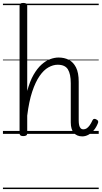

<svg xmlns="http://www.w3.org/2000/svg" viewBox="-20 -910 691 1305"><path d="M539 17Q521 17 506.5 11Q492 5 482 -6.5Q472 -18 466.5 -36Q461 -54 461 -78V-344Q461 -407 441.5 -438.5Q422 -470 372 -470Q341 -470 309 -452Q277 -434 249 -393.5Q221 -353 199 -287Q177 -221 165 -124V-4Q165 6 158.5 10.5Q152 15 138 15Q125 15 119 10.5Q113 6 113 -4V-871Q113 -881 119 -885.5Q125 -890 138 -890Q152 -890 158.5 -885.5Q165 -881 165 -871V-292Q183 -358 208 -401.5Q233 -445 262 -471Q291 -497 321 -508Q351 -519 378 -519Q417 -519 447.5 -503.5Q478 -488 496.5 -452Q515 -416 515 -354V-90Q515 -73 518 -59.5Q521 -46 528 -38.5Q535 -31 547 -31Q559 -31 569 -37.5Q579 -44 589 -57.5Q599 -71 609 -93Q613 -101 620 -102Q627 -103 635 -98Q644 -94 646.5 -87.5Q649 -81 646 -74Q635 -45 617.5 -24.5Q600 -4 580 6.5Q560 17 539 17ZM0 365H651V375H0ZM0 -20H651V0H0ZM0 -505H651V-500H0ZM0 -885H651V-875H0Z"/></svg>

Font: Playwrite GB S Guides
Style: Regular
Weight: 400
Designer: Veronika Burian, José Scaglione
Foundry: TypeTogether
Version: Version 1.003